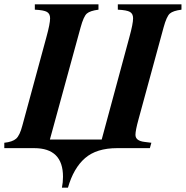

<svg xmlns="http://www.w3.org/2000/svg" viewBox="-53 -689 864 893"><path d="M791 -669V-644Q752 -639 737 -626Q722 -613 708 -562L591 -133Q577 -82 577 -62Q577 -34 619 -29L651 -25L644 0H492Q396 0 342.5 46.5Q289 93 263 184H235Q240 159 240 133Q240 0 106 0H-33V-25Q5 -29 22 -44Q39 -59 51 -105L163 -517Q180 -579 180 -604Q180 -625 165.5 -633.5Q151 -642 109 -644V-669H405V-644Q366 -639 351 -626Q336 -613 322 -562L179 -40H420L549 -517Q566 -579 566 -604Q566 -625 551.5 -633.5Q537 -642 495 -644V-669Z"/></svg>

Font: STIX MathJax Alphabets
Style: Bold Italic
Weight: 700
Italic angle: -16.33°
Designer: MicroPress Inc., with final additions and corrections provided by Coen Hoffman, Elsevier (retired)
Version: Version 1.1.1